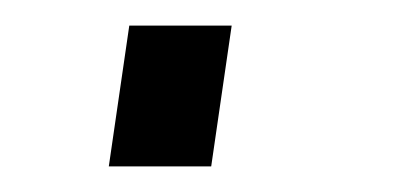

<svg xmlns="http://www.w3.org/2000/svg" viewBox="-20 -130 326 150"><path d="M65 0 81 -110H161L145 0Z"/></svg>

Font: Plus Jakarta Sans
Style: Italic
Weight: 400
Italic angle: -8°
Designer: Gumpita Rahayu
Foundry: Tokotype
Version: Version 2.006